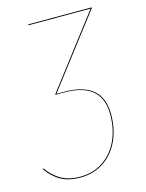

<svg xmlns="http://www.w3.org/2000/svg" viewBox="-135 -584 641 844"><g transform="rotate(-15 185.5 -162.0)"><path d="M366 -514 118 -190H153Q327 -190 327 -42Q327 26 302 79.5Q277 133 231 163Q185 193 125 193Q73 193 37 173Q1 153 -26 114L-22 112Q5 150 40 169.5Q75 189 125 189Q184 189 229 159.5Q274 130 298.5 77.5Q323 25 323 -42Q323 -187 153 -187H113V-190L360 -513H77V-517H366Z"/></g></svg>

Font: Fira Sans Condensed Four
Style: Italic
Weight: 100
Width: 3
Italic angle: -8°
Designer: bBox Type GmbH & Carrois Corporate GbR & Edenspiekermann AG
Foundry: bBox Type GmbH & Carrois Corporate GbR & Edenspiekermann AG
Version: Version 4.301